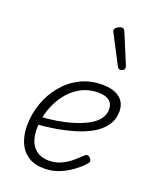

<svg xmlns="http://www.w3.org/2000/svg" viewBox="-158 -937 842 1046"><g transform="rotate(20 263.0 -414.5)"><path d="M229 19Q171 19 134 -5.5Q97 -30 79 -72.5Q61 -115 61 -170Q61 -237 83.5 -300Q106 -363 147 -412.5Q188 -462 245 -490.5Q302 -519 372 -519Q419 -519 449.5 -505Q480 -491 494 -467.5Q508 -444 508 -414Q508 -367 483.5 -331.5Q459 -296 417 -271.5Q375 -247 321 -231Q267 -215 209.5 -205.5Q152 -196 98 -193L108 -239Q155 -241 204 -249Q253 -257 297 -270.5Q341 -284 376 -302.5Q411 -321 431 -346.5Q451 -372 451 -405Q451 -437 429 -454Q407 -471 366 -471Q308 -471 262 -445Q216 -419 184 -375.5Q152 -332 134.5 -279Q117 -226 117 -172Q117 -125 131.5 -93.5Q146 -62 173 -46Q200 -30 237 -30Q275 -30 307.5 -45Q340 -60 365 -81.5Q390 -103 410 -122Q419 -131 427 -130Q435 -129 442 -122Q449 -115 450.5 -106.5Q452 -98 444 -89Q420 -62 386.5 -37.5Q353 -13 313.5 3Q274 19 229 19ZM433 -628Q429 -628 425 -630Q421 -632 417 -639L329 -808Q327 -812 326 -815Q325 -818 326 -822Q327 -829 334 -834.5Q341 -840 349.5 -844Q358 -848 366 -848Q377 -848 384 -832L456 -659Q457 -655 457.5 -652Q458 -649 458 -646Q457 -637 448.5 -632.5Q440 -628 433 -628Z"/></g></svg>

Font: Playwrite CU ExtraLight
Style: Regular
Weight: 250
Designer: Veronika Burian, José Scaglione
Foundry: TypeTogether
Version: Version 1.002